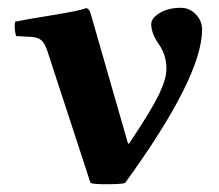

<svg xmlns="http://www.w3.org/2000/svg" viewBox="-20 -463 564 494"><path d="M102.1 -331.1Q95.2 -352.1 86.2 -359.6Q77.1 -367.2 59.1 -368.2L22 -370.1Q19 -376 18.1 -388.4Q17.1 -400.9 19 -407.2Q41 -412.1 112.5 -423.6Q184.1 -435.1 201.2 -441.9Q209 -441.9 212.9 -429.2L308.1 -98.1Q310.1 -92.8 311 -92.8Q312 -92.8 315.4 -98.1Q316.9 -100.1 317.4 -101.6Q369.6 -179.7 388.9 -219.7Q408.2 -259.8 408.2 -286.1Q408.2 -321.3 388.7 -349.1Q369.1 -377 369.1 -400.9Q369.1 -416 390.6 -429.4Q412.1 -442.9 445.8 -442.9Q467.8 -442.9 483.9 -426Q500 -409.2 500 -387.2Q500 -265.1 301.8 7.8Q294.9 10.7 257.6 11Q220.2 11.2 212.9 7.8Z"/></svg>

Font: Linux Biolinum
Style: Bold
Weight: 700
Designer: Philipp H. Poll
Foundry: Philipp H. Poll
Version: Version 1.3.2 ; ttfautohint (v0.9)